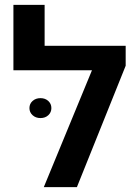

<svg xmlns="http://www.w3.org/2000/svg" viewBox="-20 -770 572 790"><path d="M35.2 -481V-750H163.6V-581.5H451.7V-481ZM497.1 -499.5 296.4 0H160.2L399.9 -581.5H497.1ZM146.5 -284.2Q127 -284.2 114 -296.1Q101.1 -308.1 101.1 -325.2Q101.1 -342.8 114 -354.5Q127 -366.2 146.5 -366.2Q166 -366.2 178.7 -354.5Q191.4 -342.8 191.4 -325.2Q191.4 -307.6 178.7 -295.9Q166 -284.2 146.5 -284.2Z"/></svg>

Font: Heebo SemiBold
Style: Regular
Weight: 600
Designer: Oded Ezer
Foundry: Ezer Type House
Version: Version 3.100